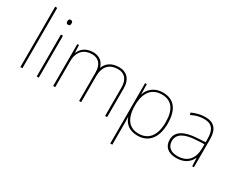

<svg xmlns="http://www.w3.org/2000/svg" viewBox="-117 -1311 2594 2094"><g transform="rotate(30 1180.0 -264.0)"><path d="M117 0V-760H91V0Z M310 -721C290 -721 285 -706 285 -690C285 -673 290 -659 310 -659C334 -659 337 -673 337 -690C337 -706 334 -721 310 -721ZM323 -528H297V0H323Z M1028 -538C933 -538 874 -494 849 -429H847C829 -500 774 -538 701 -538C599 -538 552 -481 531 -432H529L525 -528H504V0H530V-325C530 -459 608 -513 701 -513C774 -513 831 -467 831 -360V0H857V-325C857 -459 928 -513 1028 -513C1101 -513 1158 -467 1158 -360V0H1184V-361C1184 -482 1118 -538 1028 -538Z M1579 -538C1469 -538 1405 -472 1383 -402H1381L1379 -528H1357V232H1383V15C1383 -27 1383 -71 1381 -116H1383C1405 -46 1464 10 1569 10C1710 10 1792 -91 1792 -269C1792 -445 1719 -538 1579 -538ZM1579 -513C1701 -513 1765 -434 1765 -269C1765 -101 1692 -15 1569 -15C1455 -15 1383 -92 1383 -262V-265C1383 -421 1451 -513 1579 -513Z M2113 -537C2054 -537 1999 -522 1946 -498L1955 -472C2012 -501 2060 -512 2113 -512C2206 -512 2251 -463 2251 -343V-300L2148 -294C1991 -285 1897 -234 1897 -129C1897 -45 1951 10 2057 10C2165 10 2221 -42 2249 -103H2251L2255 0H2277V-350C2277 -480 2222 -537 2113 -537ZM2150 -270 2251 -275V-220C2249 -99 2190 -15 2057 -15C1972 -15 1925 -58 1925 -129C1925 -222 2014 -263 2150 -270Z"/></g></svg>

Font: Noto Sans Arabic Thin
Style: Regular
Weight: 100
Designer: Monotype Design Team, Nadine Chahine, Nizar Qandah and Khaled Hosny
Foundry: Monotype Imaging Inc.
Version: Version 2.012